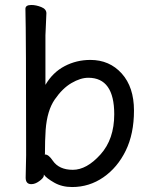

<svg xmlns="http://www.w3.org/2000/svg" viewBox="-20 -735 613 778"><path d="M442.9 -272Q442.9 -419.9 337.9 -419.9Q306.2 -419.9 269.5 -398.4Q232.9 -377 201.9 -332Q170.9 -287.1 165 -209Q162.1 -167 162.1 -110.8L161.1 -109.9Q161.1 -108.9 163.1 -108.9Q177.2 -108.9 193.8 -84Q219.2 -46.9 275.1 -46.9Q331.1 -46.9 387 -108.9Q442.9 -170.9 442.9 -272ZM272 22.9Q231 22.9 199.5 4.9Q168 -13.2 158.2 -26.9V-29.8L157.2 -21Q154.8 -12.2 138.4 -0.5Q122.1 11.2 106.9 11.2Q84 11.2 84 -15.1L85.9 -106Q85.9 -592.8 83 -699.2Q83 -714.8 106.9 -714.8Q126 -714.8 147 -706.5Q168 -698.2 168 -681.2L164.1 -591.8V-391.1Q193.8 -441.9 241.9 -467Q290 -492.2 346.2 -492.2Q423.8 -492.2 473.4 -437Q522.9 -381.8 522.9 -287.1Q522.9 -192.9 489.5 -124.5Q456.1 -56.2 398.9 -16.6Q341.8 22.9 272 22.9Z"/></svg>

Font: LXGW WenKai GB Screen
Style: Regular
Weight: 400
Designer: LXGW / Fontworks Inc.
Foundry: LXGW / Fontworks Inc.
Version: Version 1.321;February 19, 2024;FontCreator 14.0.0.2901 64-b